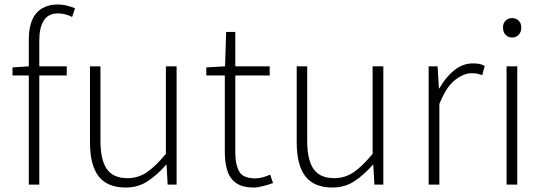

<svg xmlns="http://www.w3.org/2000/svg" viewBox="-20 -827 2438 860"><path d="M109 0V-650Q109 -703 124 -737.5Q139 -772 168.5 -789.5Q198 -807 239 -807Q257 -807 277 -802.5Q297 -798 316 -790L303 -751Q272 -767 240 -767Q196 -767 176 -735Q156 -703 156 -646V0ZM36 -489V-525L110 -530H279V-489Z M543 13Q461 13 422 -37Q383 -87 383 -190V-530H430V-196Q430 -111 458.5 -70Q487 -29 551 -29Q599 -29 638 -55.5Q677 -82 723 -138V-530H771V0H731L726 -89H724Q684 -43 641 -15Q598 13 543 13Z M1117 13Q1067 13 1038.5 -6.5Q1010 -26 998.5 -62Q987 -98 987 -146V-489H904V-525L988 -530L993 -684H1034V-530H1188V-489H1034V-141Q1034 -91 1051 -59.5Q1068 -28 1124 -28Q1139 -28 1157.5 -33Q1176 -38 1190 -45L1203 -7Q1180 1 1157 7Q1134 13 1117 13Z M1469 13Q1387 13 1348 -37Q1309 -87 1309 -190V-530H1356V-196Q1356 -111 1384.5 -70Q1413 -29 1477 -29Q1525 -29 1564 -55.5Q1603 -82 1649 -138V-530H1697V0H1657L1652 -89H1650Q1610 -43 1567 -15Q1524 13 1469 13Z M1900 0V-530H1940L1946 -431H1948Q1975 -480 2013.5 -511.5Q2052 -543 2098 -543Q2113 -543 2125.5 -541Q2138 -539 2151 -532L2140 -490Q2127 -495 2117.5 -497Q2108 -499 2092 -499Q2057 -499 2017.5 -468Q1978 -437 1948 -361V0Z M2249 0V-530H2297V0ZM2274 -659Q2256 -659 2244.5 -671Q2233 -683 2233 -704Q2233 -723 2244.5 -734.5Q2256 -746 2274 -746Q2291 -746 2303 -734.5Q2315 -723 2315 -704Q2315 -683 2303 -671Q2291 -659 2274 -659Z"/></svg>

Font: Noto Sans SC Thin ExtraLight
Style: Regular
Weight: 250
Version: Version 2.004-H2;hotconv 1.0.118;makeotfexe 2.5.65603